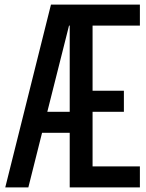

<svg xmlns="http://www.w3.org/2000/svg" viewBox="-20 -820 640 840"><path d="M3 0 203 -800H592V-708H385V-423H522V-331H385V-92H592V0H285V-239H164L104 0ZM285 -331V-708H282L187 -331Z"/></svg>

Font: Victor Mono Thin
Style: Bold
Weight: 700
Monospace: yes
Version: Version 1.561;gftools[0.9.30]